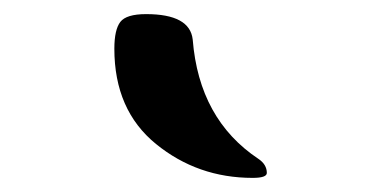

<svg xmlns="http://www.w3.org/2000/svg" viewBox="-20 -807 540 272"><path d="M338 -555Q260 -555 201 -603Q142 -651 142 -738Q142 -765 150.5 -776Q159 -787 187 -787Q249 -787 253 -751Q262 -638 346 -582Q358 -574 358 -562Q358 -555 338 -555Z"/></svg>

Font: LeckerliOne
Style: Regular
Weight: 400
Designer: Gesine Todt
Foundry: Gesine Todt
Version: Version 1.000